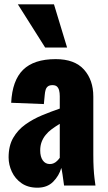

<svg xmlns="http://www.w3.org/2000/svg" viewBox="-20 -863 500 893"><path d="M154 10Q110 10 80 -11Q50 -32 35 -64.5Q20 -97 20 -131Q20 -185 41.5 -222Q63 -259 98 -284Q133 -309 175 -326.5Q217 -344 258 -358V-416Q258 -431 255 -442.5Q252 -454 245 -460.5Q238 -467 224 -467Q210 -467 202.5 -461Q195 -455 192 -444.5Q189 -434 188 -421L184 -379L32 -385Q37 -489 87.5 -538.5Q138 -588 239 -588Q327 -588 370.5 -539.5Q414 -491 414 -414V-144Q414 -108 415.5 -81Q417 -54 419.5 -34Q422 -14 424 0H278Q275 -23 271 -50Q267 -77 265 -82Q255 -46 227.5 -18Q200 10 154 10ZM212 -100Q222 -100 230.5 -104Q239 -108 246 -115Q253 -122 258 -129V-287Q238 -275 221 -262.5Q204 -250 192 -235Q180 -220 173.5 -202.5Q167 -185 167 -163Q167 -134 179 -117Q191 -100 212 -100ZM190 -642 63 -843H231L292 -642Z"/></svg>

Font: Oswald
Style: Bold
Weight: 700
Designer: Vernon Adams
Foundry: Vernon Adams
Version: Version 4.103;gftools[0.9.33.dev8+g029e19f]